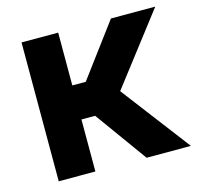

<svg xmlns="http://www.w3.org/2000/svg" viewBox="-83 -618 734 707"><g transform="rotate(-15 283.5 -264.5)"><path d="M196.8 -529.3V0H57.1V-529.3ZM566.9 -529.3 312.5 -198.2H169.4L159.7 -328.1H248L397.9 -529.3ZM392.1 0 237.8 -213.9 341.3 -288.6 561 0Z"/></g></svg>

Font: Inter Cardless Tabular Bold
Style: Bold
Weight: 700
Designer: Rasmus Andersson
Foundry: rsms
Version: Version 4.000;git-4fc901f